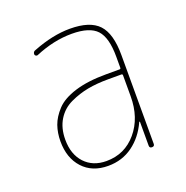

<svg xmlns="http://www.w3.org/2000/svg" viewBox="-103 -625 706 730"><g transform="rotate(-20 250.0 -260.0)"><path d="M384.8 -210V-294.9Q384.8 -299.8 379.9 -299.8H325.2Q281.2 -299.8 244.1 -293Q207 -286.1 171.4 -269.5Q135.7 -252.9 115.2 -219.7Q94.7 -186.5 94.7 -139.6Q94.7 -80.1 127.4 -44.9Q160.2 -9.8 214.8 -9.8Q289.1 -9.8 336.9 -66.4Q384.8 -123 384.8 -210ZM379.9 -320.3Q384.8 -320.3 384.8 -325.2V-370.1Q384.8 -447.3 356 -478.5Q327.1 -509.8 254.9 -509.8Q181.6 -509.8 105.5 -477.5Q101.6 -476.6 98.1 -479Q94.7 -481.4 94.7 -485.4Q94.7 -496.1 105.5 -499Q185.5 -530.3 254.9 -530.3Q335.9 -530.3 370.6 -493.2Q405.3 -456.1 405.3 -370.1V-9.8Q405.3 0 395 0Q384.8 0 384.8 -9.8V-106.4Q384.8 -107.4 383.8 -107.4Q381.8 -107.4 381.8 -106.4Q357.4 -52.7 314.5 -21.5Q271.5 9.8 214.8 9.8Q150.4 9.8 112.8 -31.2Q75.2 -72.3 75.2 -139.6Q75.2 -173.8 85.4 -203.1Q95.7 -232.4 121.6 -260.3Q147.5 -288.1 199.2 -304.2Q251 -320.3 325.2 -320.3Z"/></g></svg>

Font: Rounded Mgen+ 1m thin
Style: Regular
Weight: 100
Designer: [Source Han Sans]
Ryoko NISHIZUKA  (kana & ideographs); Paul D. Hunt (Latin, Greek & Cyrillic); Wenlong ZHANG  (bopomofo
Version: Version 1.059.20150602